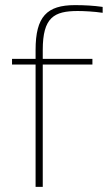

<svg xmlns="http://www.w3.org/2000/svg" viewBox="-20 -730 421 750"><path d="M284 -687C307 -687 348 -685 381 -680V-703C346 -708 310 -710 273 -710C163 -710 119 -665 119 -535V-500H27V-478H119V0H147V-478H341V-500H147V-535C147 -662 191 -687 284 -687Z"/></svg>

Font: LT Wave Thin
Style: Regular
Weight: 100
Designer: Daniel Lyons
Version: Version 2.5 (Glyphs App)